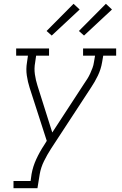

<svg xmlns="http://www.w3.org/2000/svg" viewBox="-20 -785 640 1010"><path d="M51 205V167H141L146 131Q153 91 171 52Q189 13 213 -23L226 -44L136 -323Q126 -354 121 -388Q116 -422 122 -457L127 -492H65V-530H238V-492H170L165 -457Q159 -425 163.5 -394Q168 -363 177 -335L255 -88L422 -344Q431 -357 439.5 -370.5Q448 -384 454.5 -398.5Q461 -413 466.5 -427.5Q472 -442 474 -457L480 -492H417V-530H591V-492H523L517 -457Q511 -421 495 -387.5Q479 -354 458 -323L248 -2Q228 29 211.5 62.5Q195 96 189 131L177 205ZM422 -598 395 -622 537 -765 569 -735ZM252 -598 225 -622 367 -765 399 -735Z"/></svg>

Font: Iosevka Curly Slab XLtExObl
Style: Regular
Weight: 200
Width: 7
Italic angle: -9°
Monospace: yes
Designer: Belleve Invis
Foundry: Belleve Invis
Version: Version 11.0.0; ttfautohint (v1.8.3)